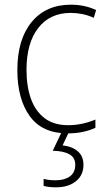

<svg xmlns="http://www.w3.org/2000/svg" viewBox="-20 -559 457 819"><path d="M269 10Q160 10 107 -63.5Q54 -137 54 -260Q54 -391 115 -465Q176 -539 282 -539Q342 -539 390 -516L380 -483Q356 -494 331 -499Q306 -504 282 -504Q193 -504 143 -439.5Q93 -375 93 -261Q93 -192 111.5 -139Q130 -86 169.5 -55.5Q209 -25 271 -25Q302 -25 331.5 -31.5Q361 -38 387 -49V-14Q364 -3 334 3.5Q304 10 269 10ZM336 144Q336 188 304 214Q272 240 219 240Q188 240 166 234V204Q187 210 218 210Q255 210 278 193.5Q301 177 301 144Q301 113 276 99Q251 85 205 84L245 0H276L247 61Q289 66 312.5 87Q336 108 336 144Z"/></svg>

Font: Noto Sans Ethiopic SemiCondensed ExtraLight
Style: Regular
Weight: 200
Width: 4
Designer: Monotype Design Team
Foundry: Monotype Imaging Inc.
Version: Version 2.102; ttfautohint (v1.8.4.7-5d5b)